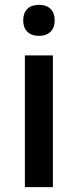

<svg xmlns="http://www.w3.org/2000/svg" viewBox="-20 -767 319 787"><path d="M196.8 0H82V-540H196.8ZM75.2 -683.1Q75.2 -713.9 92 -730.5Q108.9 -747.1 140.1 -747.1Q170.4 -747.1 187.3 -730.5Q204.1 -713.9 204.1 -683.1Q204.1 -653.8 187.3 -637Q170.4 -620.1 140.1 -620.1Q108.9 -620.1 92 -637Q75.2 -653.8 75.2 -683.1Z"/></svg>

Font: Sahel SemiBold FD
Style: SemiBold-FD
Weight: 600
Foundry: Saber Rastikerdar (saber.rastikerdar@gmail.com)
Version: Version 3.3.0